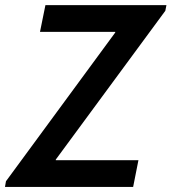

<svg xmlns="http://www.w3.org/2000/svg" viewBox="-27 -740 679 760"><path d="M-7.3 0 -3.4 -22.5 429.2 -611.3V-613.8H131.3L152.8 -719.7H631.8L627.4 -697.3L193.8 -108.4V-106H521L500 0Z"/></svg>

Font: Reddit Sans SemiBold
Style: Italic
Weight: 600
Italic angle: -11.25°
Designer: Stephen Hutchings
Version: Version 1.013